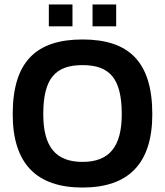

<svg xmlns="http://www.w3.org/2000/svg" viewBox="-20 -831 740 861"><path d="M199 -713H305V-811H199ZM395 -713H501V-811H395ZM350 10C557 10 663 -98 663 -319C663 -555 557 -654 350 -654C143 -654 37 -555 37 -319C37 -98 143 10 350 10ZM350 -105C229 -105 174 -174 174 -319C174 -480 229 -539 350 -539C471 -539 526 -480 526 -319C526 -174 471 -105 350 -105Z"/></svg>

Font: Kanit Medium
Style: Regular
Weight: 500
Designer: Katatrad Team
Foundry: CadsonDemak
Version: Version 1.000;PS 001.000;hotconv 1.0.88;makeotf.lib2.5.64775